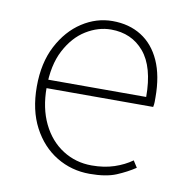

<svg xmlns="http://www.w3.org/2000/svg" viewBox="-63 -551 604 624"><g transform="rotate(10 239.0 -239.0)"><path d="M272 12Q212 12 162.5 -18Q113 -48 83.5 -104Q54 -160 54 -238Q54 -316 83.5 -372.5Q113 -429 160 -459.5Q207 -490 260 -490Q315 -490 355.5 -464.5Q396 -439 418 -390Q440 -341 440 -270Q440 -263 440 -255Q440 -247 438 -238H70V-266H410Q410 -365 369 -413.5Q328 -462 260 -462Q218 -462 178 -437.5Q138 -413 112 -363.5Q86 -314 86 -240Q86 -172 110.5 -121.5Q135 -71 178 -43.5Q221 -16 274 -16Q315 -16 348 -27Q381 -38 406 -56L420 -34Q393 -16 359.5 -2Q326 12 272 12Z"/></g></svg>

Font: Source Sans 3 Variable
Style: Regular
Weight: 200
Designer: Paul D. Hunt
Foundry: Adobe Systems Incorporated
Version: Version 3.026